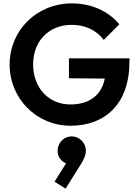

<svg xmlns="http://www.w3.org/2000/svg" viewBox="-20 -734 818 1136"><path d="M397 10C601 10 746 -118 746 -370V-389H388V-271L600 -269C580 -169 507 -116 396 -116C269 -116 176 -213 176 -353C176 -492 270 -587 404 -587C483 -587 550 -556 594 -498L686 -590C622 -668 521 -714 405 -714C198 -714 37 -555 37 -352C37 -150 197 10 397 10ZM303 341 368 382 454 245C479 207 486 183 488 164C491 116 454 76 410 73C362 70 324 106 321 153C318 191 342 222 371 232Z"/></svg>

Font: MV Cash SemiBold
Style: Regular
Weight: 600
Designer: Rodrigo Fuenzalida
Foundry: fragTYPE
Version: Version 1.100;Glyphs 3.1.2 (3151)